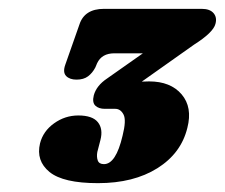

<svg xmlns="http://www.w3.org/2000/svg" viewBox="-20 -720 508 434"><path d="M403.5 -431Q389.5 -373.5 335.8 -339.8Q282 -306 201.5 -306Q123 -306 92 -331.2Q61 -356.5 70.5 -396Q77.5 -423.5 102.2 -441.2Q127 -459 157 -459Q189 -459 201.2 -443.8Q213.5 -428.5 207 -403.5L200 -376.5Q198 -365.5 201 -357.2Q204 -349 215 -349Q242 -349 257 -413Q266 -448.5 259.2 -461.2Q252.5 -474 240.5 -474H217Q203 -474 195.5 -481.2Q188 -488.5 192 -504.5Q198 -526.5 222 -542.5L303 -599.5H238.5Q210 -599.5 199.5 -577L195.5 -567.5Q189 -555 179 -547.5Q169 -540 153 -540Q137.5 -540 129.5 -548.2Q121.5 -556.5 127.5 -573.5L159.5 -664.5Q171 -700 215 -700H436Q454.5 -700 462.8 -690.2Q471 -680.5 467 -666Q462 -646.5 418.5 -619L300.5 -535.5Q308 -536 317 -536Q365.5 -536 390.5 -506.8Q415.5 -477.5 403.5 -431Z"/></svg>

Font: Fraunces 144pt S100 Black
Style: Italic
Weight: 900
Italic angle: -16°
Version: Version 1.000; ttfautohint (v1.8.3)